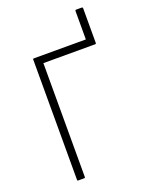

<svg xmlns="http://www.w3.org/2000/svg" viewBox="-151 -891 749 968"><g transform="rotate(-20 223.5 -406.5)"><path d="M97 0Q92 0 92 -5V-650Q92 -655 97 -655H411Q417 -655 417 -650V-621Q417 -616 411 -616H134V-5Q134 0 128 0ZM376 -623V-807Q376 -810 377.5 -811.5Q379 -813 381 -813H411Q414 -813 415.5 -811.5Q417 -810 417 -807V-623Z"/></g></svg>

Font: Sofia Sans Semi Condensed ExtraLight
Style: Regular
Weight: 250
Version: Version 4.100